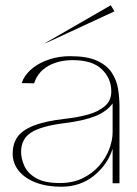

<svg xmlns="http://www.w3.org/2000/svg" viewBox="-20 -695 520 728"><path d="M212 13Q157 13 115.5 -3Q74 -19 51 -47.5Q28 -76 28 -113Q28 -148 45 -174Q62 -200 106 -218Q150 -236 230 -245Q276 -250 315 -261Q354 -272 378 -293Q402 -314 402 -348Q402 -398 366 -432.5Q330 -467 256 -467Q219 -467 190 -457Q161 -447 142 -430Q123 -413 114 -391Q113 -389 112 -386Q111 -383 109 -379L62 -380Q64 -385 65.5 -387.5Q67 -390 68 -394Q80 -418 105.5 -438Q131 -458 167.5 -470Q204 -482 246 -482Q310 -482 347.5 -465Q385 -448 403.5 -420Q422 -392 427.5 -358.5Q433 -325 433 -293V0H407V-131Q388 -71 336.5 -29Q285 13 212 13ZM207 -1Q256 -1 293 -19Q330 -37 355.5 -66Q381 -95 394 -129Q407 -163 407 -194V-303Q385 -272 341 -254.5Q297 -237 224 -228Q136 -217 98 -192.5Q60 -168 60 -119Q60 -94 72 -66.5Q84 -39 116 -20Q148 -1 207 -1ZM157 -533 150 -531 400 -675 414 -652Z"/></svg>

Font: Panamera Thin
Style: Regular
Weight: 100
Designer: Bastien Sozeau
Foundry: NBR — Bastien Sozeau
Version: Version 3.003;gftools[0.9.33]